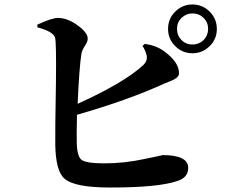

<svg xmlns="http://www.w3.org/2000/svg" viewBox="-20 -820 1040 858"><path d="M627 -624Q677 -617 712 -592Q780 -543 780 -493Q780 -477 761 -467Q755 -463 740 -457L713 -446Q554 -373 324 -307Q322 -211 323 -185Q324 -122 344 -106Q365 -90 446 -90Q535 -90 623 -109Q712 -127 706 -127Q821 -127 821 -70Q821 -26 772 -11Q688 18 473 18Q314 18 269 -21Q229 -54 227 -173Q226 -223 230 -455Q232 -634 226 -652Q218 -679 147 -698V-710Q212 -740 240 -740Q283 -739 328 -706Q372 -674 372 -647Q372 -634 360 -616Q347 -596 344 -581Q334 -518 327 -356Q536 -451 620 -529Q641 -549 635 -574Q630 -594 617 -615ZM890 -641Q910 -662 910 -691Q910 -720 890 -740Q869 -760 840 -760Q812 -760 791 -740Q771 -720 771 -691Q771 -662 791 -641Q811 -621 840 -621Q869 -621 890 -641ZM917 -768Q949 -736 949 -691Q949 -645 917 -614Q885 -582 840 -582Q795 -582 763 -614Q731 -645 731 -691Q731 -736 763 -768Q795 -800 840 -800Q885 -800 917 -768Z"/></svg>

Font: Source Han Serif JP
Style: Bold
Weight: 700
Designer: Ryoko NISHIZUKA  (kana & ideographs); Frank Grießhammer (Latin, Greek & Cyrillic); Wenlong ZHANG  (bopomofo); Sandoll Co
Foundry: Adobe Systems Incorporated
Version: Version 1.000;PS 1;hotconv 16.6.53;makeotf.lib2.5.65590